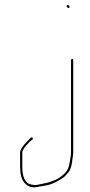

<svg xmlns="http://www.w3.org/2000/svg" viewBox="-20 -656 370 788"><path d="M276 -414C273 -414 271.5 -412.3 271.5 -409V-32C271.5 -26 271 -20.3 270 -15C269 -9.7 268.2 -4.2 267.5 1.5C266.8 7.2 265 16 262 27.9C259 39.8 251.2 51.2 238.5 62C233.8 66 228.8 69.8 223.5 73.5C218.2 77.2 212.5 80.2 206.5 82.5C200.5 84.8 194.3 87.2 188 89.5C181.7 91.8 174.8 93.8 167.5 95.5C160.2 97.2 154.2 98.3 149.5 99C144.8 99.7 139.4 100.9 133.1 102.6C126.8 104.4 116.6 103.5 102.5 100C81.8 92.2 71.5 68.1 71.5 27.5V-30C71.5 -39.3 81.5 -54 101.5 -74L113.5 -84C115.5 -86 115.5 -88.2 113.5 -90.5C111.5 -92.8 109.2 -93 106.5 -91L95.5 -80C73.5 -58 62.5 -41.3 62.5 -30V28C62.5 58.3 68.5 80.5 80.5 94.5C94.7 111.1 113.7 116.4 137.5 110.5C141.5 109.5 150.5 108 164.5 106C178.5 104 193.8 98.8 210.5 90.5C216.5 87.5 222.5 84.2 228.5 80.5C234.5 76.8 239.8 73 244.5 69C249.2 65 255.1 58.5 262.2 49.4C269.3 40.4 274.1 24.9 276.5 3C277.2 -3 278 -8.8 279 -14.5C280 -20.2 280.5 -26 280.5 -32V-409C280.5 -412.3 279 -414 276 -414ZM262.7 -632.8C259.6 -635.9 256.9 -636.4 254.7 -634.3C252.6 -632.1 253.1 -629.2 256.3 -625.7C259.4 -622.2 262.2 -621.8 264.5 -624.5C266.5 -626.8 265.9 -629.6 262.7 -632.8Z"/></svg>

Font: Proton
Style: LitExt
Weight: 500
Version: Version 1.017